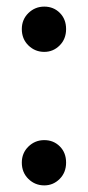

<svg xmlns="http://www.w3.org/2000/svg" viewBox="-20 -555 267 581"><path d="M46 -467Q46 -496 66 -515.5Q86 -535 114 -535Q142 -535 161 -516Q180 -497 180 -467Q180 -437 160.5 -417.5Q141 -398 114 -398Q86 -398 66 -417.5Q46 -437 46 -467ZM46 -63Q46 -92 66 -111.5Q86 -131 114 -131Q142 -131 161 -112Q180 -93 180 -63Q180 -33 160.5 -13.5Q141 6 114 6Q86 6 66 -13.5Q46 -33 46 -63Z"/></svg>

Font: CMG Sans Medium
Style: Regular
Weight: 500
Designer: Julieta Ulanovsky
Foundry: Julieta Ulanovsky
Version: Version 7.200